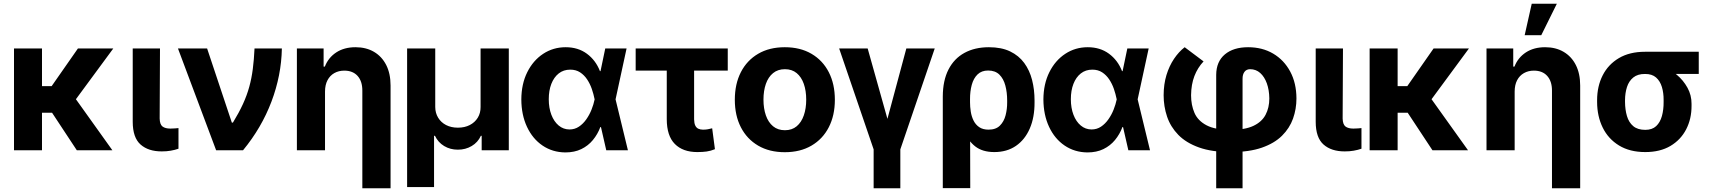

<svg xmlns="http://www.w3.org/2000/svg" viewBox="-20 -806 9179 1030"><path d="M205.3 -545.9V0H55.1V-545.9ZM587.7 -545.9 333.8 -201.2H179.1L161.1 -343.8H257L398 -545.9ZM392 0 247.5 -219.1 372.1 -294.9 582.8 0Z M692 -545.9H838.3L836.5 -170.5Q837.3 -138.3 851.9 -127.2Q866.5 -116.2 894.3 -116.2Q908.5 -116.2 918.8 -117.2Q929.2 -118.2 937.5 -118.9V-8.2Q918.8 -1.6 895.8 2.4Q872.8 6.4 847.5 6.2Q776.1 6.4 734.1 -30.6Q692.1 -67.6 692 -152.9Z M1139.4 0 934.7 -545.9H1091.1L1223.7 -148.4H1229.6Q1262 -201.4 1283.3 -247.9Q1304.6 -294.4 1317.2 -340.2Q1329.8 -386 1336.2 -436.1Q1342.7 -486.1 1345.4 -545.9H1492.1Q1489.4 -401.3 1436.2 -260.7Q1383 -120.2 1283.9 0Z M1723.6 -315.2V0H1572.7V-545.9H1716V-448.8H1722.7Q1741.4 -497 1784 -524.9Q1826.6 -552.7 1887.1 -552.7Q1944 -552.7 1986.3 -527.9Q2028.5 -503.1 2051.9 -457.2Q2075.2 -411.2 2075.2 -347.3V204.1H1923.8V-320.3Q1923.8 -370.2 1898.4 -398.6Q1872.9 -427 1827 -427.1Q1796.8 -427.1 1773.3 -413.8Q1749.9 -400.5 1736.9 -375.6Q1723.8 -350.8 1723.6 -315.2Z M2164 197.7V-545.9H2314.9V-232Q2315.1 -199.5 2330.6 -174.3Q2346 -149.1 2373.2 -135.1Q2400.5 -121.1 2436.4 -121.1Q2472.8 -121.1 2500.1 -135.2Q2527.5 -149.3 2543 -174.4Q2558.4 -199.5 2558.1 -232V-545.9H2709.5V0H2564V-77.5H2559.7Q2543.6 -42.2 2510.4 -22.6Q2477.2 -2.9 2436.4 -3.1Q2395.5 -2.9 2362.7 -22.6Q2330 -42.2 2313.4 -77.5H2308.5V197.7Z M3012.6 11.7Q2943.9 11 2890.6 -25.1Q2837.2 -61.3 2807.2 -125.3Q2777.1 -189.4 2776.7 -272.5Q2777.1 -355.9 2808.6 -418.8Q2840 -481.8 2893.9 -517.3Q2947.8 -552.7 3014.6 -552.7Q3081 -552.7 3128.4 -517.8Q3175.9 -482.8 3198.5 -424.4H3244.6L3281.9 -274.4L3348.5 0H3232.3L3169.6 -274.4Q3164.3 -301.5 3154.7 -329.2Q3145.1 -356.8 3129.6 -380.1Q3114.2 -403.3 3091.9 -417.9Q3069.6 -432.4 3039.2 -432.4Q3003.2 -432.4 2977.4 -412.1Q2951.6 -391.7 2937.7 -356Q2923.9 -320.3 2923.9 -273.8Q2923.9 -227.1 2937.9 -190.3Q2952 -153.6 2977 -132.7Q3002.1 -111.7 3034.9 -111.5Q3063.3 -111.5 3085.8 -126.6Q3108.3 -141.7 3125.2 -165.8Q3142.2 -189.9 3153.3 -217.9Q3164.4 -245.8 3169.6 -271.5L3226.9 -545.9H3341.3L3281.9 -271.5L3244.6 -124.2H3200.5Q3186 -85.5 3160.6 -54.8Q3135.3 -24 3098.6 -6.2Q3062 11.7 3012.6 11.7Z M3884.1 -545.9V-427.3H3390.1V-545.9ZM3556.9 -545.9H3703.6V-165.2Q3704.1 -144.1 3710 -132.2Q3715.8 -120.3 3726.5 -115.4Q3737.1 -110.5 3751.3 -110.4Q3767.8 -110.5 3778 -112.7Q3788.3 -114.9 3800.5 -117.8L3815.3 -5.7Q3793 3.6 3771.3 6.7Q3749.7 9.8 3720.8 9.8Q3643.4 9.8 3600.2 -33.7Q3557.1 -77.2 3556.9 -166.6Z M4190.1 10.5Q4107.3 10.5 4047.1 -24.8Q3986.9 -60.1 3954.4 -123.4Q3922 -186.7 3922 -270.7Q3922 -355.3 3954.4 -418.7Q3986.9 -482.1 4047.1 -517.4Q4107.3 -552.7 4190.1 -552.7Q4273.1 -552.7 4333.3 -517.4Q4393.6 -482.1 4426.1 -418.7Q4458.7 -355.3 4458.7 -270.7Q4458.7 -186.7 4426.1 -123.4Q4393.6 -60.1 4333.3 -24.8Q4273.1 10.5 4190.1 10.5ZM4190.7 -107.4Q4228.6 -107.4 4253.9 -128.6Q4279.2 -149.8 4292.1 -187Q4305 -224.1 4305 -271.3Q4305 -319.1 4292.1 -356Q4279.2 -392.8 4253.9 -413.8Q4228.6 -434.8 4190.7 -434.8Q4152.9 -434.8 4127.2 -413.8Q4101.5 -392.8 4088.6 -356Q4075.7 -319.1 4075.7 -271.3Q4075.7 -224.1 4088.6 -187Q4101.5 -149.8 4127.2 -128.6Q4152.9 -107.4 4190.7 -107.4Z M4481.7 -545.9H4634.7L4740.7 -168.4L4842.1 -545.9H4994.4L4809.9 -4.7V204.1H4666.7V-4.7Z M5037.7 203.1V-288.5Q5038 -374.2 5068.3 -433.2Q5098.5 -492.1 5154.1 -522.4Q5209.6 -552.7 5285 -552.7Q5352.1 -552.7 5398.9 -530.2Q5445.6 -507.6 5474.6 -468.2Q5503.5 -428.7 5516.7 -377Q5529.9 -325.3 5529.9 -266.8V-257Q5530.4 -176.9 5504.4 -116.8Q5478.5 -56.8 5430.2 -23.5Q5381.8 9.8 5314.1 9.8Q5250.7 9.8 5211.5 -20.8Q5172.4 -51.5 5150.5 -106.2Q5128.7 -160.9 5116.4 -233L5183.8 -257.8Q5183.8 -233 5187.8 -207.1Q5191.9 -181.2 5202.7 -159.3Q5213.5 -137.3 5233.1 -123.9Q5252.6 -110.5 5283.2 -110.5Q5322.6 -110.5 5344.2 -132.3Q5365.9 -154 5374.6 -187.7Q5383.3 -221.5 5383 -257V-266.8Q5383 -310.4 5373.3 -346.9Q5363.7 -383.4 5341.4 -405.6Q5319 -427.7 5280.9 -427.7Q5245.6 -427.7 5224.1 -406.7Q5202.5 -385.7 5193.1 -350.8Q5183.6 -315.9 5183.8 -274.2L5185 203.1Z M5813.4 11.7Q5744.7 11 5691.4 -25.1Q5638 -61.3 5608 -125.3Q5577.9 -189.4 5577.4 -272.5Q5577.9 -355.9 5609.4 -418.8Q5640.8 -481.8 5694.7 -517.3Q5748.5 -552.7 5815.3 -552.7Q5881.7 -552.7 5929.2 -517.8Q5976.7 -482.8 5999.3 -424.4H6045.4L6082.7 -274.4L6149.3 0H6033.1L5970.4 -274.4Q5965 -301.5 5955.5 -329.2Q5945.9 -356.8 5930.4 -380.1Q5914.9 -403.3 5892.7 -417.9Q5870.4 -432.4 5839.9 -432.4Q5804 -432.4 5778.2 -412.1Q5752.3 -391.7 5738.5 -356Q5724.7 -320.3 5724.7 -273.8Q5724.7 -227.1 5738.7 -190.3Q5752.7 -153.6 5777.8 -132.7Q5802.8 -111.7 5835.6 -111.5Q5864.1 -111.5 5886.6 -126.6Q5909.1 -141.7 5926 -165.8Q5943 -189.9 5954.1 -217.9Q5965.1 -245.8 5970.4 -271.5L6027.6 -545.9H6142.1L6082.7 -271.5L6045.4 -124.2H6001.3Q5986.8 -85.5 5961.4 -54.8Q5936 -24 5899.4 -6.2Q5862.8 11.7 5813.4 11.7Z M6504.4 204.1V-404.7Q6504.9 -475.6 6550.9 -514.2Q6596.9 -552.7 6675.7 -552.7Q6751.7 -552.7 6810 -518.4Q6868.3 -484 6901.4 -422.2Q6934.6 -360.4 6934.9 -277.9Q6934.9 -221.6 6916.6 -169.9Q6898.2 -118.3 6857.3 -77.7Q6816.4 -37.1 6748.8 -13.7Q6681.2 9.8 6582.3 9.8Q6481.2 9.8 6412.1 -15Q6342.9 -39.7 6301.1 -82.6Q6259.4 -125.5 6240.9 -180.3Q6222.4 -235.2 6222.4 -295.1Q6222.6 -353.9 6237.5 -403.2Q6252.5 -452.4 6278.2 -490.5Q6303.9 -528.5 6335.3 -552.7L6436.6 -476.6Q6404.8 -442.9 6387.5 -398Q6370.3 -353.2 6369.6 -295.1Q6369.6 -242.5 6387.9 -200.3Q6406.2 -158.2 6452.7 -133.8Q6499.1 -109.4 6582.3 -109.4Q6658.4 -109.4 6703.8 -130.7Q6749.1 -152 6769.2 -190.1Q6789.4 -228.2 6789.4 -277.9Q6788.8 -323.4 6776.1 -358.7Q6763.4 -394 6740.6 -414.4Q6717.8 -434.8 6686.2 -434.8Q6666.4 -434.6 6656 -420.5Q6645.5 -406.3 6645.8 -383V204.1Z M7038.2 -545.9H7184.5L7182.7 -170.5Q7183.5 -138.3 7198.1 -127.2Q7212.7 -116.2 7240.5 -116.2Q7254.7 -116.2 7265 -117.2Q7275.4 -118.2 7283.7 -118.9V-8.2Q7265 -1.6 7242 2.4Q7218.9 6.4 7193.7 6.2Q7122.3 6.4 7080.3 -30.6Q7038.3 -67.6 7038.2 -152.9Z M7477.7 -545.9V0H7327.5V-545.9ZM7860.2 -545.9 7606.2 -201.2H7451.6L7433.6 -343.8H7529.5L7670.5 -545.9ZM7664.5 0 7519.9 -219.1 7644.5 -294.9 7855.3 0Z M8105.5 -315.2V0H7954.5V-545.9H8097.9V-448.8H8104.5Q8123.2 -497 8165.8 -524.9Q8208.4 -552.7 8268.9 -552.7Q8325.9 -552.7 8368.1 -527.9Q8410.4 -503.1 8433.7 -457.2Q8457 -411.2 8457 -347.3V204.1H8305.7V-320.3Q8305.7 -370.2 8280.2 -398.6Q8254.8 -427 8208.8 -427.1Q8178.6 -427.1 8155.2 -413.8Q8131.7 -400.5 8118.7 -375.6Q8105.7 -350.8 8105.5 -315.2ZM8159.2 -617 8197.1 -785.9H8331.8L8248.2 -617Z M8547.8 -258.8V-269.5Q8548 -343.4 8577.7 -401.8Q8607.4 -460.3 8664.8 -494.3Q8722.3 -528.3 8804.8 -528.3Q8816.3 -521.9 8826.9 -505.7Q8837.4 -489.6 8854.4 -472.8Q8871.5 -456 8901.9 -446.5Q8940.6 -433.9 8975.5 -404.7Q9010.4 -375.5 9032.6 -335.3Q9054.7 -295.1 9054.4 -249V-238.3Q9054.7 -168.7 9025.7 -112.4Q8996.7 -56.1 8941.3 -23.1Q8885.8 9.8 8806.2 9.8Q8723.2 9.8 8665.5 -25.5Q8607.7 -60.7 8577.9 -121.5Q8548 -182.3 8547.8 -258.8ZM8697.6 -269.5V-258.8Q8697.9 -217.5 8707.9 -183.5Q8717.9 -149.5 8741.6 -129.4Q8765.3 -109.4 8806.2 -109.4Q8843.1 -109.4 8864.6 -129.4Q8886 -149.5 8895.5 -183.5Q8904.9 -217.5 8904.6 -258.8V-269.5Q8904.9 -307.5 8895.4 -339.3Q8885.8 -371.1 8864.1 -390.3Q8842.4 -409.5 8804.8 -409.2Q8765.5 -409.5 8741.9 -390.3Q8718.3 -371.1 8708.1 -339.3Q8697.9 -307.5 8697.6 -269.5ZM9093.1 -528.3V-409.2H8804.8V-528.3Z"/></svg>

Font: Inter Tight
Style: Regular
Weight: 400
Designer: Rasmus Andersson
Foundry: rsms
Version: Version 3.002